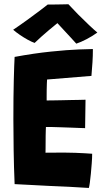

<svg xmlns="http://www.w3.org/2000/svg" viewBox="-20 -900 518 926"><path d="M408.5 6.5Q359.5 3.5 311.5 0.8Q263.5 -2 214 -3.5Q174 -5.5 132.5 -7.8Q91 -10 50.5 -12Q47 -96 45.8 -175.2Q44.5 -254.5 44.5 -324Q44.5 -435.5 46.5 -513.5Q48.5 -591.5 50.5 -625.5Q145 -643 225.5 -651.2Q306 -659.5 360.2 -661.5Q414.5 -663.5 428 -663.5Q428 -631 426 -599.8Q424 -568.5 421 -534L207 -516.5Q206.5 -510 206 -496.2Q205.5 -482.5 205.2 -466.2Q205 -450 205 -436Q205 -422 205 -415.5Q216.5 -415.5 234.8 -415.8Q253 -416 274.8 -416.5Q296.5 -417 318.5 -417.5Q340.5 -418 359.8 -418.2Q379 -418.5 392.5 -419L390.5 -282Q384 -282 365 -282.8Q346 -283.5 321.2 -284.5Q296.5 -285.5 271.5 -286.2Q246.5 -287 227.5 -287.5Q208.5 -288 201.5 -287.5Q201 -282.5 200.8 -270.8Q200.5 -259 200.2 -244.2Q200 -229.5 200 -213.8Q200 -198 199.8 -184.8Q199.5 -171.5 199.5 -163.5Q206 -163.5 234.5 -163.8Q263 -164 293 -164Q318 -164 343 -163Q368 -162 389.5 -160.8Q411 -159.5 424.5 -158.5Q424.5 -138.5 422.5 -112.8Q420.5 -87 418.2 -62Q416 -37 413.2 -18.2Q410.5 0.5 408.5 6.5ZM310 -879.5Q329 -858.5 356 -831.2Q383 -804 409 -779.5Q435 -755 449.5 -743Q424.5 -725 397 -710.8Q369.5 -696.5 348 -689.5Q335 -704 320.2 -720Q305.5 -736 291 -751.5Q276.5 -767 265.8 -778.8Q255 -790.5 251 -795H265Q260 -791 246.8 -780.2Q233.5 -769.5 216 -754.8Q198.5 -740 180.2 -723.8Q162 -707.5 147 -693Q133.5 -697.5 114 -708.2Q94.5 -719 75.5 -732Q56.5 -745 43.5 -756.5Q73.5 -776.5 108.5 -801.8Q143.5 -827 171.8 -848.5Q200 -870 210 -878Q218.5 -878 238.2 -878.2Q258 -878.5 278.8 -878.8Q299.5 -879 310 -879.5Z"/></svg>

Font: Grandstander Thin
Style: Bold
Weight: 700
Version: Version 1.200